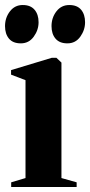

<svg xmlns="http://www.w3.org/2000/svg" viewBox="-32 -744 358 764"><path d="M12.5 0V-18.5L69.5 -35.5V-425L12 -447V-465L174 -514H192.5L212.5 -495V-35.5L273 -18.5V0ZM50.5 -571.5Q19.5 -571.5 3.8 -590.2Q-12 -609 -12 -640Q-12 -673.5 7.5 -698.8Q27 -724 58 -724H59Q89.5 -724 105.5 -705.2Q121.5 -686.5 121.5 -655.5Q121.5 -624.5 102.2 -598Q83 -571.5 51 -571.5ZM235.5 -571.5Q205 -571.5 189 -590.2Q173 -609 173 -640Q173 -673.5 192.5 -698.8Q212 -724 243.5 -724H244Q275 -724 290.8 -705.2Q306.5 -686.5 306.5 -655.5Q306.5 -624.5 287.5 -598Q268.5 -571.5 236.5 -571.5Z"/></svg>

Font: Merriweather 144pt
Style: Bold
Weight: 700
Version: Version 2.100